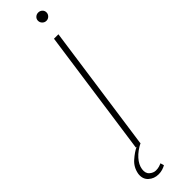

<svg xmlns="http://www.w3.org/2000/svg" viewBox="-293 -590 705 705"><g transform="rotate(-45 59.0 -237.5)"><path d="M29 0 99 -495H122L52 0ZM126 -561Q117 -561 110.5 -567.5Q104 -574 104 -583Q104 -592 110.5 -598Q117 -604 126 -604Q135 -604 141.5 -598Q148 -592 148 -583Q148 -574 141.5 -567.5Q135 -561 126 -561ZM19 129Q-4 129 -20 114.5Q-36 100 -33 75Q-28 46 -7 27.5Q14 9 33 0H54Q26 14 9 33Q-8 52 -11 72Q-14 92 -2.5 102Q9 112 22 112Q32 112 40 109.5Q48 107 52 105L56 119Q49 123 39.5 126Q30 129 19 129Z"/></g></svg>

Font: Alumni Sans SC Thin
Style: Italic
Weight: 100
Italic angle: -8°
Designer: Robert E. Leuschke
Foundry: Robert E. Leuschke
Version: Version 1.016